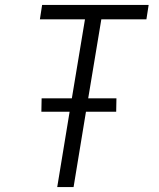

<svg xmlns="http://www.w3.org/2000/svg" viewBox="-20 -755 640 775"><path d="M211 0 261 -304H147L148 -358H270L323 -677H141L150 -735H580L571 -677H389L336 -358H450L449 -304H327L277 0Z"/></svg>

Font: Iosevka Light Extended Oblique
Style: Regular
Weight: 300
Width: 7
Italic angle: -9°
Monospace: yes
Designer: Belleve Invis
Foundry: Belleve Invis
Version: Version 32.5.0; ttfautohint (v1.8.4)